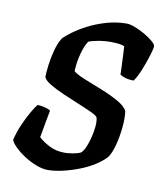

<svg xmlns="http://www.w3.org/2000/svg" viewBox="-64 -554 524 608"><g transform="rotate(10 198.5 -250.0)"><path d="M129 0Q112 0 91.5 -8Q71 -16 52.5 -28Q34 -40 21 -53Q8 -66 5 -75Q11 -100 22 -125.5Q33 -151 44.5 -170.5Q56 -190 62 -197Q70 -197 78 -195.5Q86 -194 93.5 -191.5Q101 -189 104 -186Q101 -170 97 -148.5Q93 -127 88 -98Q102 -85 123.5 -74Q145 -63 172 -63Q183 -63 198.5 -65.5Q214 -68 224 -73Q232 -80 238 -94.5Q244 -109 248.5 -127Q253 -145 254.5 -162Q256 -179 253 -190Q251 -196 232.5 -204.5Q214 -213 188.5 -223.5Q163 -234 137.5 -245Q112 -256 93 -267.5Q74 -279 71 -289Q71 -302 74 -326.5Q77 -351 84 -377Q91 -403 102 -419Q110 -427 128 -440.5Q146 -454 172 -467.5Q198 -481 230 -490.5Q262 -500 296 -500Q306 -500 322 -494Q338 -488 354.5 -478.5Q371 -469 382 -459.5Q393 -450 393 -444Q393 -436 385.5 -412Q378 -388 368 -363.5Q358 -339 348 -326Q339 -326 330 -327.5Q321 -329 314 -332Q307 -335 304 -337Q304 -350 303 -366.5Q302 -383 301.5 -399.5Q301 -416 300 -428Q290 -432 278 -433Q266 -434 257 -434Q235 -434 214 -430Q193 -426 185 -422Q175 -407 167.5 -379.5Q160 -352 159 -323Q169 -314 195 -303.5Q221 -293 251.5 -281Q282 -269 307 -255Q332 -241 339 -226Q342 -203 339 -173Q336 -143 329 -116.5Q322 -90 312 -75Q299 -60 277 -46Q255 -32 229 -22Q203 -12 177 -6Q151 0 129 0Z"/></g></svg>

Font: Texturina 12pt Medium
Style: Italic
Weight: 500
Italic angle: -11°
Designer: Guillermo Torres Carreño
Foundry: Omnibus-Type
Version: Version 1.002